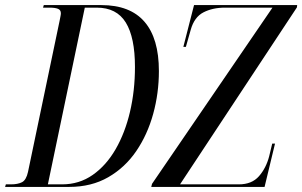

<svg xmlns="http://www.w3.org/2000/svg" viewBox="-48 -734 1187 754"><path d="M-28 0 -25 -10H-5Q22 -10 38.5 -18.5Q55 -27 62 -59L186 -652Q188 -663 189.5 -670Q191 -677 191 -682Q191 -695 179.5 -699.5Q168 -704 147 -704H121L124 -714H350Q463 -714 519.5 -648.5Q576 -583 576 -455Q576 -368 553.5 -286.5Q531 -205 487 -140.5Q443 -76 377 -38Q311 0 224 0ZM196 -10Q263 -10 316 -47Q369 -84 406 -148Q443 -212 462.5 -295Q482 -378 482 -471Q482 -587 446 -645.5Q410 -704 332 -704H285L140 -10ZM546 0 549 -12 1022 -704H835Q787 -704 751 -685.5Q715 -667 701 -617L682 -550H672L714 -714H1119L1118 -705L659 -10H890Q941 -10 969 -42Q997 -74 1009 -120L1021 -170H1032L991 0Z"/></svg>

Font: Noto Serif Display ExtraCondensed
Style: Italic
Weight: 400
Width: 2
Italic angle: -12°
Designer: Monotype Design Team
Foundry: Monotype Imaging Inc.
Version: Version 2.009